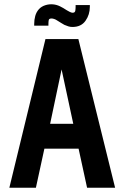

<svg xmlns="http://www.w3.org/2000/svg" viewBox="-20 -884 585 904"><path d="M336 -860V-852Q336 -843 334.5 -833.5Q333 -824 322 -824Q316 -824 307.5 -828.5Q299 -833 294 -836Q284 -842 278 -846Q272 -850 263 -854Q247 -862 229.5 -863.5Q212 -865 195 -860Q175 -854 163 -840.5Q151 -827 146 -809Q141 -791 141 -771V-763H208V-771Q208 -782 209.5 -789.5Q211 -797 223 -797Q228 -797 235.5 -794.5Q243 -792 250 -787Q255 -784 267 -776.5Q279 -769 283 -767Q292 -763 301.5 -760Q311 -757 321 -757Q362 -757 382.5 -786Q403 -815 403 -852V-860ZM522 0 349 -700H194L24 0H149L189 -184H350L390 0ZM216 -301 270 -557 325 -301Z"/></svg>

Font: Advent Pro
Style: Bold
Weight: 700
Designer: VivaRado, Andreas Kalpakidis
Foundry: VivaRado, Andreas Kalpakidis
Version: Version 3.000